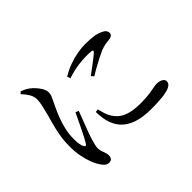

<svg xmlns="http://www.w3.org/2000/svg" viewBox="-155 -1010 1310 1310"><g transform="rotate(-45 500.0 -355.0)"><path d="M241 31Q226 31 212.5 20Q199 9 188 -8Q173 -30 159.5 -65Q146 -100 137.5 -144Q129 -188 129 -237Q129 -293 137.5 -341Q146 -389 157 -428.5Q168 -468 176 -498Q185 -535 192 -563.5Q199 -592 200 -620Q201 -649 185 -676Q169 -703 145 -728L160 -741Q178 -734 191.5 -727Q205 -720 218 -710Q231 -701 247.5 -683Q264 -665 277 -643Q290 -621 290 -598Q290 -580 280 -560.5Q270 -541 251 -499Q237 -470 221.5 -431Q206 -392 195.5 -347Q185 -302 185 -254Q185 -219 189 -202Q193 -185 198 -175Q209 -154 221 -174Q230 -188 243.5 -213.5Q257 -239 271.5 -269.5Q286 -300 300 -328.5Q314 -357 323 -376L345 -366Q338 -346 327 -318Q316 -290 305 -261Q294 -232 285 -207.5Q276 -183 272 -169Q265 -144 260.5 -126.5Q256 -109 256 -96Q256 -73 266 -49.5Q276 -26 276 -7Q276 31 241 31ZM706 -25Q623 -25 567 -44.5Q511 -64 478 -101Q445 -138 432 -191Q427 -214 424.5 -236.5Q422 -259 422 -279L444 -282Q449 -264 455.5 -240Q462 -216 472 -199Q489 -168 514.5 -147Q540 -126 580.5 -115Q621 -104 682 -104Q735 -104 768 -109Q801 -114 820 -118Q839 -122 850 -122Q866 -122 880 -118Q894 -114 903.5 -105.5Q913 -97 913 -84Q913 -60 884.5 -47Q856 -34 809 -29.5Q762 -25 706 -25ZM571 -476Q594 -493 620 -512.5Q646 -532 668.5 -549.5Q691 -567 700 -576Q706 -582 706 -586.5Q706 -591 692.5 -593Q679 -595 645 -595Q616 -595 570.5 -589.5Q525 -584 462 -564L454 -587Q494 -612 536.5 -627.5Q579 -643 620.5 -650.5Q662 -658 698 -658Q750 -658 782 -652.5Q814 -647 838 -635Q856 -627 863.5 -616Q871 -605 871 -594Q871 -582 863.5 -575Q856 -568 840 -565Q821 -563 799.5 -559.5Q778 -556 751 -546Q730 -537 701 -522Q672 -507 642 -490.5Q612 -474 587 -458Z"/></g></svg>

Font: Noto Serif SC ExtraLight Medium
Style: Regular
Weight: 500
Version: Version 2.002-H1;hotconv 1.1.0;makeotfexe 2.6.0